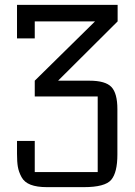

<svg xmlns="http://www.w3.org/2000/svg" viewBox="-20 -770 554 790"><path d="M464 -750V-682L219 -438H348Q414 -438 438.5 -412Q463 -386 463 -321V-134Q463 -60 437.5 -30Q412 0 325 0H173Q132 0 106 -10Q80 -20 68.5 -41.5Q57 -63 53.5 -83.5Q50 -104 50 -137V-190H123V-62H382V-373H123V-438L371 -682H123V-612H50V-750Z"/></svg>

Font: Kelly Slab
Style: Regular
Weight: 400
Designer: Denis Masharov
Foundry: Denis Masharov
Version: Version 1.001